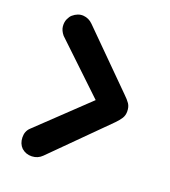

<svg xmlns="http://www.w3.org/2000/svg" viewBox="-118 -739 705 796"><g transform="rotate(20 235.0 -341.5)"><path d="M386.4 -402.9 157.1 -631.6Q139.1 -649.6 115 -651.4Q90.8 -653.2 68.4 -634Q60.8 -627.4 54.4 -613.5Q48 -599.5 49.6 -581.3Q51.2 -563.1 66.2 -544.9L282 -340L67.2 -135.6Q48.8 -118.7 49.4 -91.2Q50 -63.6 67.2 -46.4Q86.4 -29.4 112.7 -30.3Q138.9 -31.2 157.1 -49.4L386.4 -278.3L390.4 -282.3Q404.6 -296.7 412.9 -309.8Q421.1 -322.8 421.1 -340Q421.1 -360.6 412.2 -373.8Q403.3 -386.9 386.4 -402.9Z"/></g></svg>

Font: SN Pro Thin
Style: Regular
Weight: 200
Designer: Tobias Whetton
Foundry: Supernotes
Version: Version 1.003;Glyphs 3.3 (3324)